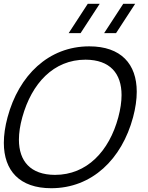

<svg xmlns="http://www.w3.org/2000/svg" viewBox="-40 -980 783 1015"><path d="M386.1 -805 487.1 -960H424.1L323.1 -805ZM573.6 -805 674.6 -960H611.6L510.6 -805ZM230.9 15C446.4 15 604 -138.5 663.4 -360C676.4 -408.6 682.9 -453.9 682.9 -495C682.9 -641.4 600.1 -735 431.8 -735C216.8 -735 59.2 -581.5 -0.1 -360C-13.2 -311.4 -19.7 -266.1 -19.7 -224.9C-19.7 -78.5 63 15 230.9 15ZM249.8 -55.5C121.3 -56.3 60 -128 60 -241.7C60 -277.3 66 -317.1 77.9 -360C127.5 -539.6 243.6 -664.5 411.9 -664.5C412.3 -664.5 412.6 -664.5 412.9 -664.5C541.8 -663.7 602.6 -591.5 602.6 -477.2C602.6 -441.9 596.7 -402.5 585.4 -360C537.2 -180.4 419.1 -55.5 250.8 -55.5C250.4 -55.5 250.1 -55.5 249.8 -55.5Z"/></svg>

Font: Manrope
Style: RegularItalic
Weight: 400
Italic angle: -15°
Designer: Mikhail Sharanda
Foundry: Mikhail Sharanda
Version: Version 4.502;hotconv 1.0.109;makeotfexe 2.5.65596